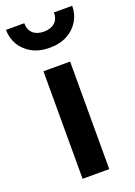

<svg xmlns="http://www.w3.org/2000/svg" viewBox="-175 -782 589 839"><g transform="rotate(-20 120.0 -363.0)"><path d="M58 0V-500H182V0ZM120 -587Q72 -587 37.5 -606Q3 -625 -15.5 -656.5Q-34 -688 -34 -726H51Q51 -695 69.5 -678.5Q88 -662 120 -662Q152 -662 170.5 -678.5Q189 -695 189 -726H274Q274 -688 255.5 -656.5Q237 -625 202.5 -606Q168 -587 120 -587Z"/></g></svg>

Font: Cabin VF Beta
Style: Regular
Weight: 400
Designer: Pablo Impallari
Foundry: Pablo Impallari. http://www.impallari.com Igino Marini. http://www.ikern.com
Version: Version 2.200